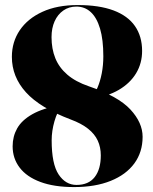

<svg xmlns="http://www.w3.org/2000/svg" viewBox="-20 -730 604 760"><path d="M273.5 10.5Q194 10.5 139.8 -9.8Q85.5 -30 57.8 -66.5Q30 -103 30 -151Q30 -190 48 -222Q66 -254 107.8 -277.8Q149.5 -301.5 221.5 -315L224.5 -311.5Q206.5 -288 195.5 -249.8Q184.5 -211.5 184.5 -174.5Q184.5 -81 212 -39.5Q239.5 2 283 2Q330.5 2 354.8 -29Q379 -60 379 -115Q379 -147 367 -173.2Q355 -199.5 328.5 -220.5Q302 -241.5 260 -257Q138.5 -303 82.8 -364.5Q27 -426 27 -505Q27 -564 58.2 -610.2Q89.5 -656.5 147.8 -683.2Q206 -710 287.5 -710Q372.5 -710 429.2 -688.8Q486 -667.5 514.2 -626.8Q542.5 -586 542.5 -528.5Q542.5 -479.5 518.8 -440Q495 -400.5 450.2 -374.2Q405.5 -348 342.5 -339.5L341 -344Q355 -358 365.8 -382.8Q376.5 -407.5 382.8 -439.8Q389 -472 389 -507.5Q389 -573 376 -616.8Q363 -660.5 339.2 -682.2Q315.5 -704 282.5 -704Q253 -704 230.8 -688.5Q208.5 -673 196.2 -645.8Q184 -618.5 184 -583Q184 -536.5 199 -499.5Q214 -462.5 246.5 -434.5Q279 -406.5 331.5 -388.5Q447.5 -349 496 -296.8Q544.5 -244.5 544.5 -188.5Q544.5 -128 511.8 -83.2Q479 -38.5 418 -14Q357 10.5 273.5 10.5Z"/></svg>

Font: Fraunces 120pt
Style: Bold
Weight: 700
Version: Version 1.000;[b76b70a41]